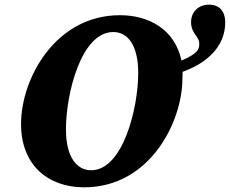

<svg xmlns="http://www.w3.org/2000/svg" viewBox="-20 -790 983 821"><path d="M340 11C620 11 759 -267 760 -452C760 -463 761 -473 761 -483C864 -520 943 -590 943 -694C943 -743 917 -770 874 -770C828 -770 797 -739 797 -695C797 -646 832 -636 832 -603C832 -580 828 -562 756 -531C728 -664 617 -725 493 -725C216 -725 70 -453 70 -260C70 -83 186 11 340 11ZM370 -62C310 -62 262 -115 262 -237C262 -389 327 -653 464 -653C525 -653 571 -599 571 -478C571 -326 505 -62 370 -62Z"/></svg>

Font: Noto Serif SemiCondensed Black
Style: Italic
Weight: 900
Width: 4
Italic angle: -12°
Designer: Monotype Design Team
Foundry: Monotype Imaging Inc.
Version: Version 2.014